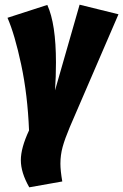

<svg xmlns="http://www.w3.org/2000/svg" viewBox="-20 -573 526 820"><path d="M219 -306Q219 -246 215 -187L320 -553L486 -512L278 -30Q257 20 247.5 54.5Q238 89 238 126Q238 156 246 202L105 227Q69 164 69 111Q69 59 104 -16Q98 -168 70.5 -297Q43 -426 12 -497L182 -552Q219 -471 219 -306Z"/></svg>

Font: Fira Sans Extra Condensed Black
Style: Italic
Weight: 900
Width: 3
Italic angle: -8°
Designer: Carrois Corporate & Edenspiekermann AG
Foundry: Carrois Corporate GbR & Edenspiekermann AG
Version: Version 4.203